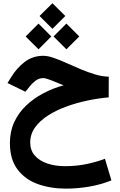

<svg xmlns="http://www.w3.org/2000/svg" viewBox="-20 -815 734 1173"><path d="M300.3 -795.4 378.9 -717.3 300.3 -638.7 221.7 -717.3ZM385.7 -670.9 464.4 -592.3 385.7 -513.7 307.1 -592.3ZM215.3 -670.9 293.5 -592.3 215.3 -513.7 136.7 -592.3ZM644.5 -346.7 644 -220.2Q582 -214.8 515.4 -200.9Q448.7 -187 386.2 -164.3Q323.7 -141.6 273.7 -109.6Q223.6 -77.6 194.1 -36.4Q164.6 4.9 164.6 55.7Q164.6 103 192.6 135.3Q220.7 167.5 268.8 183.8Q316.9 200.2 377.4 200.2Q446.3 200.2 508.8 187.3Q571.3 174.3 621.1 154.8L660.6 287.1Q594.7 313.5 523.4 325.4Q452.1 337.4 382.8 337.4Q288.1 337.4 210.4 309.3Q132.8 281.2 86.7 219.7Q40.5 158.2 40.5 58.6Q40.5 -11.7 66.9 -68.8Q93.3 -126 139.2 -169.7Q185.1 -213.4 244.1 -244.6Q303.2 -275.9 368.2 -293.9Q322.3 -313.5 290 -325.7Q257.8 -337.9 244.6 -337.9Q217.8 -337.9 196.5 -321.5Q175.3 -305.2 161.1 -286.6L135.3 -254.4L25.9 -307.6L47.9 -343.3Q82.5 -399.9 131.3 -437Q180.2 -474.1 245.1 -474.1Q272 -474.1 308.3 -461.4Q344.7 -448.7 386.5 -429.9Q428.2 -411.1 472.7 -392.3Q517.1 -373.5 561 -360.4Q605 -347.2 644.5 -346.7Z"/></svg>

Font: Vazirmatn UI NL ExtraBold
Style: Regular
Weight: 800
Designer: Saber Rastikerdar
Foundry: Saber Rastikerdar
Version: Version 33.003